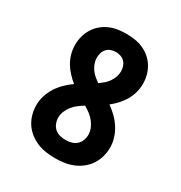

<svg xmlns="http://www.w3.org/2000/svg" viewBox="-175 -870 950 1005"><g transform="rotate(30 300.0 -367.5)"><path d="M300 8Q272 8 244.5 4Q217 0 191.5 -10.5Q166 -21 144 -38.5Q122 -56 107 -79Q92 -102 84.5 -129Q77 -156 77 -184Q77 -213 86 -241.5Q95 -270 111 -295Q127 -320 148 -340.5Q169 -361 193 -378Q172 -395 154 -414.5Q136 -434 122.5 -457Q109 -480 102 -506Q95 -532 95 -559Q95 -585 101.5 -610Q108 -635 121.5 -657.5Q135 -680 155 -697Q175 -714 198.5 -724.5Q222 -735 248 -739Q274 -743 300 -743Q326 -743 352 -739Q378 -735 401.5 -724.5Q425 -714 445 -697Q465 -680 478.5 -657.5Q492 -635 498.5 -610Q505 -585 505 -559Q505 -532 498 -506Q491 -480 477.5 -457Q464 -434 446 -414.5Q428 -395 407 -378Q431 -361 452 -340.5Q473 -320 489 -295Q505 -270 514 -241.5Q523 -213 523 -184Q523 -156 515.5 -129Q508 -102 493 -79Q478 -56 456 -38.5Q434 -21 408.5 -10.5Q383 0 355.5 4Q328 8 300 8ZM300 -445Q314 -455 327.5 -466.5Q341 -478 351 -492.5Q361 -507 367 -523.5Q373 -540 373 -558Q373 -572 368.5 -586.5Q364 -601 354 -612Q344 -623 329.5 -628Q315 -633 300 -633Q285 -633 270.5 -628Q256 -623 246 -612Q236 -601 231.5 -586.5Q227 -572 227 -558Q227 -540 233 -523.5Q239 -507 249 -492.5Q259 -478 272.5 -466.5Q286 -455 300 -445ZM300 -102Q317 -102 334.5 -106.5Q352 -111 365 -122.5Q378 -134 384.5 -151Q391 -168 391 -185Q391 -205 383 -224Q375 -243 362.5 -258.5Q350 -274 333.5 -286.5Q317 -299 300 -309Q283 -299 266.5 -286.5Q250 -274 237.5 -258.5Q225 -243 217 -224Q209 -205 209 -185Q209 -168 215.5 -151Q222 -134 235 -122.5Q248 -111 265.5 -106.5Q283 -102 300 -102Z"/></g></svg>

Font: Iosevka Slab XBdEx
Style: Regular
Weight: 800
Width: 7
Monospace: yes
Designer: Belleve Invis
Foundry: Belleve Invis
Version: Version 11.1.0; ttfautohint (v1.8.3)